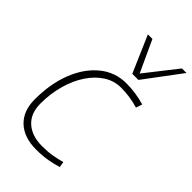

<svg xmlns="http://www.w3.org/2000/svg" viewBox="-242 -869 957 957"><g transform="rotate(45 237.0 -390.0)"><path d="M214 10Q128 10 80 -35.5Q32 -81 32 -163Q32 -272 65.5 -357.5Q99 -443 159.5 -492.5Q220 -542 299 -542Q365 -542 429 -523L418 -490Q387 -499 357 -503.5Q327 -508 296 -508Q247 -508 205.5 -481.5Q164 -455 133 -408.5Q102 -362 84.5 -300Q67 -238 67 -168Q67 -98 109 -60.5Q151 -23 223 -23Q263 -23 294.5 -28.5Q326 -34 354 -42L359 -12Q330 -3 294.5 3.5Q259 10 214 10ZM474 -790 329 -596H286L202 -790H234L311 -623L442 -790Z"/></g></svg>

Font: Georama ExtraLight
Style: Italic
Weight: 200
Italic angle: -9°
Designer: Jean-Baptiste Levee
Foundry: Production Type
Version: Version 1.000